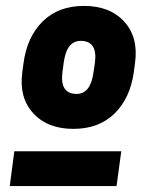

<svg xmlns="http://www.w3.org/2000/svg" viewBox="-20 -815 483 654"><path d="M230 -376Q141.6 -376 92.8 -429.7Q43.9 -483.4 56.2 -570.8L60.1 -600.1Q72.3 -689.9 125.7 -742.4Q179.2 -794.9 266.1 -794.9Q354.5 -794.9 403.3 -741.2Q452.1 -687.5 439.9 -600.1L436 -570.8Q423.8 -481 370.4 -428.5Q316.9 -376 230 -376ZM298.8 -570.8 303.2 -600.1Q313.5 -675.8 254.9 -675.8Q206.5 -675.8 196.8 -600.1L192.9 -570.8Q182.6 -495.1 241.2 -495.1Q289.1 -495.1 298.8 -570.8ZM377 -181.2H13.2L28.8 -299.8H393.1Z"/></svg>

Font: Cooper Hewitt
Style: Bold Italic
Weight: 712
Designer: Village Type and Design LLC
Foundry: Cooper Hewitt Smithsonian Design Museum
Version: 1.000